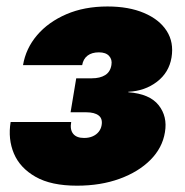

<svg xmlns="http://www.w3.org/2000/svg" viewBox="-20 -571 578 599"><path d="M220.2 8.3Q139.6 8.3 91.1 -19.3Q42.5 -46.9 23.4 -92Q4.4 -137.2 13.2 -190.4H202.1Q197.8 -166.5 208.3 -153.6Q218.8 -140.6 242.2 -140.6Q257.8 -140.6 269.3 -145.8Q280.8 -150.9 287.8 -159.7Q294.9 -168.5 296.9 -179.7Q300.8 -200.7 287.8 -210.7Q274.9 -220.7 249 -220.7H200.2L217.8 -326.7H266.6Q292 -326.7 308.1 -336.7Q324.2 -346.7 327.6 -368.2Q330.6 -385.3 320.3 -396.5Q310.1 -407.7 288.6 -407.7Q266.6 -407.7 253.2 -397.5Q239.7 -387.2 236.3 -367.7H51.8Q60.5 -419.9 95.7 -461.2Q130.9 -502.4 187 -526.6Q243.2 -550.8 315.4 -550.8Q381.8 -550.8 429.4 -530.5Q477.1 -510.3 500 -474.6Q522.9 -439 515.1 -391.6Q507.3 -344.7 469.7 -315.9Q432.1 -287.1 380.4 -284.7V-283.2Q446.8 -278.3 474.9 -242.9Q502.9 -207.5 494.6 -158.7Q486.8 -109.9 449.5 -72.3Q412.1 -34.7 353 -13.2Q293.9 8.3 220.2 8.3Z"/></svg>

Font: Inter 16pt Black
Style: Italic
Weight: 900
Italic angle: -9.3988°
Version: Version 4.001;git-66647c0bb